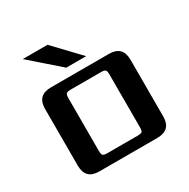

<svg xmlns="http://www.w3.org/2000/svg" viewBox="-154 -819 944 960"><g transform="rotate(-30 318.0 -339.0)"><path d="M382 -532H267L100 -678H243ZM437 -90V-395Q437 -414 431.5 -420Q426 -426 406 -426H231Q212 -426 206 -420Q200 -414 200 -395V-90Q200 -70 206 -64.5Q212 -59 231 -59H406Q426 -59 431.5 -64.5Q437 -70 437 -90ZM151 -485H486Q565 -485 565 -406V-79Q565 0 486 0H151Q72 0 72 -79V-406Q72 -485 151 -485Z"/></g></svg>

Font: Sarpanch SemiBold
Style: Regular
Weight: 600
Designer: Manushi Parikh (Devanagari and Latin), Jyotish Sonowal (Devanagari)
Foundry: Indian Type Foundry
Version: Version 2.004;PS 1.0;hotconv 1.0.78;makeotf.lib2.5.61930; tt